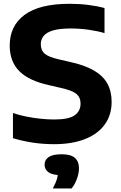

<svg xmlns="http://www.w3.org/2000/svg" viewBox="-20 -770 656 1038"><path d="M272 9.5Q212 9.5 155.5 0.8Q99 -8 50 -23V-159Q83.5 -147.5 122.2 -139.8Q161 -132 200 -128Q239 -124 272.5 -124Q352 -124 383.8 -146.8Q415.5 -169.5 415.5 -210Q415.5 -244 392 -263Q368.5 -282 303.5 -296L245.5 -309.5Q135.5 -333.5 84 -385.8Q32.5 -438 32.5 -523.5Q32.5 -630.5 113.2 -690Q194 -749.5 356.5 -749.5Q410.5 -749.5 458.8 -743.2Q507 -737 545 -726.5V-591Q507 -602.5 459 -609.2Q411 -616 363 -616Q302 -616 266.8 -605.5Q231.5 -595 216 -575.8Q200.5 -556.5 200.5 -531Q200.5 -498.5 221 -480.2Q241.5 -462 298.5 -449L357 -435.5Q437.5 -418 487.5 -389Q537.5 -360 560.5 -318Q583.5 -276 583.5 -219.5Q583.5 -148 546.2 -96.8Q509 -45.5 439.2 -18Q369.5 9.5 272 9.5ZM265.5 249Q283 216 289.2 192.8Q295.5 169.5 295.5 145L325.5 177H314Q264 177 242.5 161.5Q221 146 221 120.5Q221 94 243.2 79Q265.5 64 313.5 64Q362.5 64 384.8 83.5Q407 103 407 139Q407 165.5 396.2 195.8Q385.5 226 367 249Z"/></svg>

Font: Encode Sans SemiExpanded
Style: Bold
Weight: 700
Width: 6
Designer: Multiple Designers
Foundry: Impallari Type
Version: Version 3.002